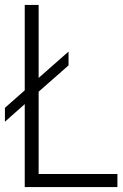

<svg xmlns="http://www.w3.org/2000/svg" viewBox="-21 -760 499 780"><path d="M79.5 0V-337L-1 -265.5V-322L79.5 -393V-740H136V-443.5L257.5 -550.5V-494.5L136 -387.5V-53H456V0Z"/></svg>

Font: Encode Sans Condensed Condensed Light
Style: Regular
Weight: 300
Width: 3
Designer: Multiple Designers
Foundry: Impallari Type
Version: Version 3.000; ttfautohint (v1.8.3) -l 8 -r 50 -G 200 -x 14 